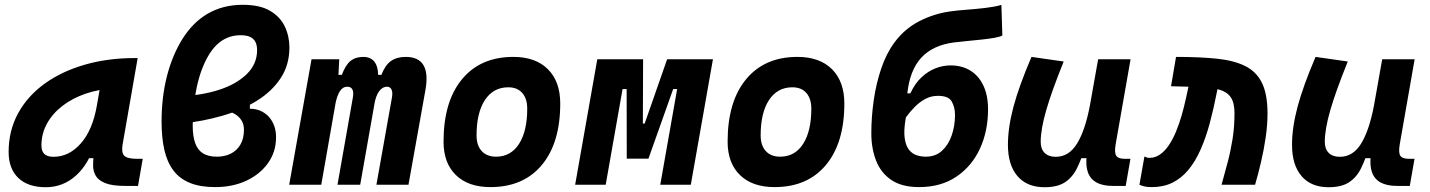

<svg xmlns="http://www.w3.org/2000/svg" viewBox="-20 -762 5899 792"><path d="M168.9 10.3Q95.7 10.3 55.7 -27.8Q15.6 -65.9 15.6 -135.3Q15.6 -223.1 54.7 -294.7Q93.8 -366.2 164.3 -417Q234.9 -467.8 329.6 -495.1Q424.3 -522.5 535.6 -522.5H547.9L485.8 -166.5Q480 -132.3 492.7 -119.6Q505.4 -106.9 545.4 -106.9H568.8L549.3 4.9H496.1Q442.9 4.9 414.3 -6.6Q385.7 -18.1 375 -36.9Q364.3 -55.7 364 -77.9Q363.8 -100.1 366.7 -122.1L398.9 -109.4H342.3L373 -175.3Q347.7 -86.9 293.9 -38.3Q240.2 10.3 168.9 10.3ZM200.7 -115.2Q264.6 -115.2 313.2 -170.2Q361.8 -225.1 379.4 -325.7L404.3 -467.3L451.2 -397Q388.2 -394.5 333.5 -375.7Q278.8 -356.9 237.8 -325.4Q196.8 -293.9 173.8 -252.2Q150.9 -210.4 150.9 -162.1Q150.9 -138.2 163.1 -126.7Q175.3 -115.2 200.7 -115.2Z M727.5 -252V-365.2Q813.5 -368.7 884.5 -391.8Q955.6 -415 998 -456.5Q1040.5 -498 1040.5 -555.2Q1040.5 -575.2 1033.7 -588.9Q1026.9 -602.5 1012 -609.6Q997.1 -616.7 972.2 -616.7Q942.9 -616.7 918.2 -606.4Q893.6 -596.2 873.8 -576.9Q854 -557.6 838.9 -531.2Q807.1 -476.6 791 -399.4Q774.9 -322.3 774.9 -244.6Q774.9 -200.2 785.2 -171.6Q795.4 -143.1 817.4 -129.4Q839.4 -115.7 874.5 -115.7Q907.2 -115.7 932.4 -128.4Q957.5 -141.1 971.9 -166Q986.3 -190.9 986.3 -227.1Q986.3 -250 975.3 -266.8Q964.4 -283.7 943.8 -294.4Q923.3 -305.2 893.6 -310.1L1010.7 -338.4V-313.5Q1035.2 -313.5 1054.9 -304.7Q1074.7 -295.9 1089.1 -280Q1103.5 -264.2 1111.1 -242.9Q1118.7 -221.7 1118.7 -195.8Q1118.7 -135.7 1085.7 -89.4Q1052.7 -43 996.1 -16.6Q939.5 9.8 867.7 9.8Q805.7 9.8 763.2 -7.6Q720.7 -24.9 695.1 -59.1Q669.4 -93.3 658 -143.6Q646.5 -193.8 646.5 -260.3Q646.5 -361.8 668.9 -449Q691.4 -536.1 733.9 -603.5Q754.4 -635.7 779.8 -661.4Q805.2 -687 835.9 -705.1Q866.7 -723.1 903.1 -732.7Q939.5 -742.2 981.4 -742.2Q1052.2 -742.2 1094.2 -717.3Q1136.2 -692.4 1155 -652.3Q1173.8 -612.3 1173.8 -566.4Q1173.8 -494.1 1137.7 -439.5Q1101.6 -384.8 1039.3 -346.2Q977.1 -307.6 896.7 -284.4Q816.4 -261.2 727.5 -252Z M1379.4 -517.6 1372.6 -384.3 1305.2 0H1172.9L1265.1 -517.6ZM1372.1 0 1435.5 -359.4Q1443.4 -404.3 1412.1 -404.3Q1394 -404.3 1382.1 -386Q1370.1 -367.7 1362.8 -330.6L1360.8 -453.1H1390.1Q1404.8 -493.2 1425.5 -510.3Q1446.3 -527.3 1478.5 -527.3Q1517.6 -527.3 1532 -494.6Q1546.4 -461.9 1534.7 -390.6L1465.8 0ZM1734.9 -390.6 1665 0H1532.7L1596.7 -359.4Q1600.6 -380.9 1595 -392.6Q1589.4 -404.3 1576.2 -404.3Q1558.1 -404.3 1544.2 -386Q1530.3 -367.7 1523.9 -330.6L1522 -453.1H1553.2Q1568.8 -493.7 1593 -510.5Q1617.2 -527.3 1653.8 -527.3Q1759.3 -527.3 1734.9 -390.6Z M2002.9 9.8Q1911.6 9.8 1860.6 -39.8Q1809.6 -89.4 1809.6 -177.7Q1809.6 -342.8 1885.7 -435.1Q1961.9 -527.3 2097.7 -527.3Q2189 -527.3 2240 -476.6Q2291 -425.8 2291 -335Q2291 -172.4 2215 -81.3Q2138.9 9.8 2002.9 9.8ZM2026.3 -115.7Q2086.9 -115.7 2120.8 -168.2Q2154.8 -220.7 2154.8 -314Q2154.8 -355.2 2134.3 -378.5Q2113.9 -401.9 2076.7 -401.9Q2015 -401.9 1980.4 -349.5Q1945.8 -297.1 1945.8 -203.6Q1945.8 -162.1 1967 -138.9Q1988.3 -115.7 2026.3 -115.7Z M2601.6 -107.4 2633.3 -252.4H2639.2L2731.9 -517.6H2812.5L2791 -394.5H2756.8L2654.8 -107.4ZM2352.5 0 2443.8 -517.6H2569.8L2478.5 0ZM2565.4 -107.4 2564.9 -394.5H2530.8L2552.2 -517.6H2632.8L2631.8 -252.4H2635.7L2616.2 -107.4ZM2703.6 0 2794.9 -517.6H2920.9L2829.6 0Z M3174.8 9.8Q3083.5 9.8 3032.5 -39.8Q2981.4 -89.4 2981.4 -177.7Q2981.4 -342.8 3057.6 -435.1Q3133.8 -527.3 3269.5 -527.3Q3360.8 -527.3 3411.9 -476.6Q3462.9 -425.8 3462.9 -335Q3462.9 -172.4 3386.8 -81.3Q3310.8 9.8 3174.8 9.8ZM3198.1 -115.7Q3258.8 -115.7 3292.7 -168.2Q3326.7 -220.7 3326.7 -314Q3326.7 -355.2 3306.2 -378.5Q3285.8 -401.9 3248.5 -401.9Q3186.9 -401.9 3152.3 -349.5Q3117.7 -297.1 3117.7 -203.6Q3117.7 -162.1 3138.9 -138.9Q3160.1 -115.7 3198.1 -115.7Z M3771 9.8Q3699.7 9.8 3656.5 -19.8Q3613.3 -49.3 3593.8 -99.6Q3574.2 -149.9 3574.2 -212.4Q3574.2 -278.3 3584 -347.4Q3593.8 -416.5 3615 -479.2Q3636.2 -542 3670.4 -587.9Q3711.9 -643.6 3772.2 -674.6Q3832.5 -705.6 3898.9 -714.8Q3925.8 -718.8 3965.1 -721.7Q4004.4 -724.6 4043.9 -729.2Q4083.5 -733.9 4110.8 -741.7L4114.7 -615.7Q4106 -610.4 4083.3 -606.2Q4060.5 -602.1 4030.5 -598.9Q4000.5 -595.7 3970 -592.8Q3939.5 -589.8 3915 -586.9Q3828.1 -575.7 3780.5 -524.2Q3732.9 -472.7 3722.7 -376.5L3735.4 -377.4Q3754.4 -418 3781.2 -443.1Q3808.1 -468.3 3838.9 -480.2Q3869.6 -492.2 3900.9 -492.2Q3948.2 -492.2 3982.9 -470.7Q4017.6 -449.2 4036.6 -408.7Q4055.7 -368.2 4055.7 -311Q4055.7 -221.2 4022.2 -148.7Q3988.8 -76.2 3925 -33.2Q3861.3 9.8 3771 9.8ZM3798.8 -115.7Q3838.9 -115.7 3865.5 -139.9Q3892.1 -164.1 3905.8 -203.6Q3919.4 -243.2 3919.4 -288.1Q3919.4 -318.8 3906.2 -342.8Q3893.1 -366.7 3849.1 -366.7Q3820.8 -366.7 3797.1 -354Q3773.4 -341.3 3753.4 -321Q3733.4 -300.8 3716.8 -277.8Q3707 -223.6 3711.9 -191.4Q3716.8 -159.2 3730.7 -142.8Q3744.6 -126.5 3762.9 -121.1Q3781.2 -115.7 3798.8 -115.7Z M4288.6 10.3Q4216.3 10.3 4177 -35.6Q4137.7 -81.5 4137.7 -164.6Q4137.7 -235.8 4160.6 -321.8Q4183.6 -407.7 4234.9 -527.3L4367.7 -508.3Q4318.4 -386.2 4295.7 -307.6Q4272.9 -229 4272.9 -176.8Q4272.9 -147.5 4289.1 -131.3Q4305.2 -115.2 4335 -115.2Q4389.2 -115.2 4422.6 -169.4Q4456.1 -223.6 4475.6 -325.7L4470.7 -109.4H4438.5L4457.5 -160.6Q4441.9 -107.9 4423.3 -69.6Q4404.8 -31.2 4373.5 -10.5Q4342.3 10.3 4288.6 10.3ZM4570.3 4.9Q4528.8 4.9 4503.2 -9.3Q4477.5 -23.4 4467.5 -51.5Q4457.5 -79.6 4462.9 -122.1L4459.5 -234.9L4509.8 -517.6H4643.6L4582 -166.5Q4576.2 -132.3 4584.5 -119.6Q4592.8 -106.9 4619.6 -106.9H4643.1L4623.5 4.9Z M5019 0Q5032.2 -47.4 5044.4 -93.8Q5056.6 -140.1 5064.5 -189.7Q5072.3 -239.3 5072.3 -295.4Q5072.3 -337.9 5057.1 -360.4Q5042 -382.8 5010.3 -392.1Q4978.5 -401.4 4929 -403.1Q4879.4 -404.8 4810.5 -406.2L4831.1 -527.3Q4927.7 -527.3 4999 -520Q5070.3 -512.7 5116.7 -489.5Q5163.1 -466.3 5185.8 -419.7Q5208.5 -373 5208.5 -293.9Q5208.5 -246.6 5200.9 -194.8Q5193.4 -143.1 5181.6 -93Q5169.9 -43 5157.2 0ZM4731.4 9.8Q4716.3 9.8 4703.9 7.6Q4691.4 5.4 4680.2 0L4700.7 -116.2Q4707.5 -114.3 4710.2 -112.5Q4712.9 -110.8 4721.2 -110.8Q4745.1 -110.8 4765.1 -124.8Q4785.2 -138.7 4801.5 -163.1Q4817.9 -187.5 4831.1 -219.2Q4844.2 -251 4854.5 -286.6Q4864.7 -322.3 4872.6 -358.9L4884.8 -415.5L5010.7 -439.9L5000 -383.8Q4986.3 -313.5 4970 -252.9Q4953.6 -192.4 4931.9 -143.8Q4910.2 -95.2 4881.8 -61Q4853.5 -26.9 4816.4 -8.5Q4779.3 9.8 4731.4 9.8Z M5460.4 10.3Q5388.2 10.3 5348.9 -35.6Q5309.6 -81.5 5309.6 -164.6Q5309.6 -235.8 5332.5 -321.8Q5355.5 -407.7 5406.7 -527.3L5539.6 -508.3Q5490.2 -386.2 5467.5 -307.6Q5444.8 -229 5444.8 -176.8Q5444.8 -147.5 5460.9 -131.3Q5477.1 -115.2 5506.8 -115.2Q5561 -115.2 5594.5 -169.4Q5627.9 -223.6 5647.5 -325.7L5642.6 -109.4H5610.4L5629.4 -160.6Q5613.8 -107.9 5595.2 -69.6Q5576.7 -31.2 5545.4 -10.5Q5514.2 10.3 5460.4 10.3ZM5742.2 4.9Q5700.7 4.9 5675 -9.3Q5649.4 -23.4 5639.4 -51.5Q5629.4 -79.6 5634.8 -122.1L5631.3 -234.9L5681.6 -517.6H5815.4L5753.9 -166.5Q5748 -132.3 5756.3 -119.6Q5764.6 -106.9 5791.5 -106.9H5814.9L5795.4 4.9Z"/></svg>

Font: Cascadia Code PL
Style: Italic
Weight: 400
Italic angle: -10°
Monospace: yes
Designer: Aaron Bell
Foundry: Saja Typeworks
Version: Version 2404.023